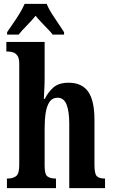

<svg xmlns="http://www.w3.org/2000/svg" viewBox="-20 -978 588 998"><path d="M16 0V-50H21Q46 -50 63 -62Q80 -74 80 -119V-648Q80 -675 70.5 -688.5Q61 -702 47.5 -706Q34 -710 24 -710H13V-760H212V-570Q212 -539 210 -509Q208 -479 208 -464H213Q228 -496 256 -522Q284 -548 337 -548Q405 -548 438 -502Q471 -456 471 -354V-121Q471 -74 483.5 -62Q496 -50 524 -50H526V0H340V-334Q340 -399 326 -434.5Q312 -470 279 -470Q252 -470 237.5 -448.5Q223 -427 217.5 -391.5Q212 -356 212 -312V-116Q212 -72 226.5 -61Q241 -50 268 -50H271V0ZM17 -811Q30 -830 48 -856Q66 -882 82.5 -909Q99 -936 108 -958H223Q231 -936 248 -909Q265 -882 283 -856Q301 -830 313 -811V-798H254Q245 -810 228.5 -827Q212 -844 194.5 -862.5Q177 -881 165 -896Q146 -872 119.5 -845.5Q93 -819 77 -798H17Z"/></svg>

Font: Noto Serif ExtraCondensed
Style: Bold
Weight: 700
Width: 2
Designer: Monotype Design Team
Foundry: Monotype Imaging Inc.
Version: Version 2.014; ttfautohint (v1.8.4.7-5d5b)